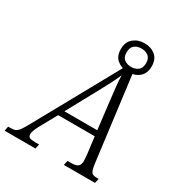

<svg xmlns="http://www.w3.org/2000/svg" viewBox="-257 -1019 1087 1159"><g transform="rotate(30 287.0 -440.0)"><path d="M-55 0 -49 -32H-32Q-12 -32 0.5 -37Q13 -42 25.5 -58.5Q38 -75 57 -110L391 -714H438L516 -102Q522 -57 531.5 -44.5Q541 -32 568 -32H582L575 0H358L365 -32H392Q423 -32 437 -43Q451 -54 451 -82Q451 -90 449.5 -103Q448 -116 448 -123L433 -243H178L111 -122Q89 -80 89 -60Q89 -44 100 -38Q111 -32 139 -32H167L160 0ZM309 -484 199 -282H428L405 -476Q400 -520 395 -563.5Q390 -607 390 -643Q374 -607 354.5 -569Q335 -531 309 -484ZM412 -679Q367 -679 336.5 -704Q306 -729 306 -778Q306 -828 337.5 -854Q369 -880 414 -880Q459 -880 489.5 -855Q520 -830 520 -780Q520 -730 489 -704.5Q458 -679 412 -679ZM413 -715Q441 -715 461 -730Q481 -745 481 -780Q481 -813 461.5 -828Q442 -843 414 -843Q385 -843 365.5 -828Q346 -813 346 -778Q346 -744 365.5 -729.5Q385 -715 413 -715Z"/></g></svg>

Font: Noto Serif SemiCondensed Light
Style: Italic
Weight: 300
Width: 4
Italic angle: -12°
Designer: Monotype Design Team
Foundry: Monotype Imaging Inc.
Version: Version 2.013; ttfautohint (v1.8.4.7-5d5b)